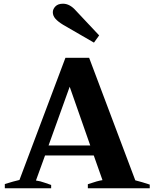

<svg xmlns="http://www.w3.org/2000/svg" viewBox="-20 -1016 835 1036"><path d="M265 -950Q265 -967 279 -981.5Q293 -996 320 -996Q357 -996 390 -958L515 -825L487 -786L321 -882Q293 -899 279 -915Q265 -931 265 -950ZM788 -20V0H454V-22Q509 -41 533 -44L486 -177H223L174 -42Q197 -39 223 -29.5Q249 -20 256 -18V0H6V-23Q29 -30 51.5 -36.5Q74 -43 85 -45L333 -704H461L710 -43Q746 -34 788 -20ZM467 -231 356 -548 242 -231Z"/></svg>

Font: Trirong ExtraBold
Style: Regular
Weight: 800
Designer: Katatrad Team
Foundry: CadsonDemak
Version: Version 1.001